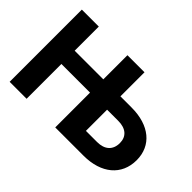

<svg xmlns="http://www.w3.org/2000/svg" viewBox="-121 -1048 1368 1368"><g transform="rotate(45 563.5 -364.0)"><path d="M56.6 0H227.5V-350.6H516.1V0H800.8C980 0 1091.8 -94.7 1091.8 -245.1C1091.8 -392.6 980 -484.9 800.8 -484.9H688V-727.5H516.1V-484.4H227.5V-727.5H56.6ZM688 -350.6H800.8C877 -350.6 920.9 -312.5 920.9 -247.1C920.9 -177.2 877 -137.2 800.8 -137.2H688Z"/></g></svg>

Font: Inter ExtraBold
Style: Regular
Weight: 800
Designer: Rasmus Andersson
Foundry: rsms
Version: Version 4.001;git-9221beed3